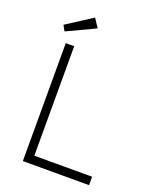

<svg xmlns="http://www.w3.org/2000/svg" viewBox="-162 -980 859 1071"><g transform="rotate(20 268.0 -445.0)"><path d="M108 0V-700H158V-50H501V0ZM79 -759 61 -792 213 -890 247 -838Z"/></g></svg>

Font: Lexend Deca ExtraLight
Style: Regular
Weight: 200
Designer: Bonnie Shaver-Troup, Thomas Jockin
Foundry: Lexend
Version: Version 1.008; ttfautohint (v1.8.4.7-5d5b)